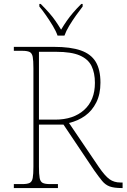

<svg xmlns="http://www.w3.org/2000/svg" viewBox="-20 -951 640 971"><path d="M50 0V-20H93Q118 -20 130 -26Q142 -32 145.5 -51Q149 -70 149 -108V-606Q149 -645 145.5 -663.5Q142 -682 130 -688Q118 -694 93 -694H50V-714H253Q337 -714 388.5 -696Q440 -678 464 -638.5Q488 -599 488 -533Q488 -475 467 -433Q446 -391 410.5 -365.5Q375 -340 329 -329L480 -106Q511 -61 534 -44.5Q557 -28 589 -28H600V0H596Q557 0 535 -8Q513 -16 496.5 -36Q480 -56 456 -90L301 -321H177V-108Q177 -70 180.5 -51Q184 -32 196 -26Q208 -20 233 -20H273V0ZM259 -346Q351 -346 405.5 -395Q460 -444 460 -532Q460 -582 443 -617Q426 -652 383.5 -670.5Q341 -689 264 -689H177V-346ZM271 -771Q263 -794 247 -820.5Q231 -847 213 -873Q195 -899 179 -918V-931H186Q211 -906 228.5 -886Q246 -866 260 -846Q274 -826 289 -801Q304 -826 318 -846Q332 -866 349 -886Q366 -906 391 -931H398V-918Q383 -899 364.5 -873Q346 -847 330 -820.5Q314 -794 306 -771Z"/></svg>

Font: Noto Serif Kannada Thin
Style: Regular
Weight: 250
Version: Version 2.003